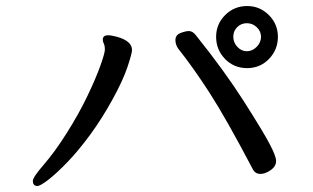

<svg xmlns="http://www.w3.org/2000/svg" viewBox="-20 -672 1040 637"><path d="M104 -55Q89 -55 89 -72Q89 -84 125.5 -126Q162 -168 202 -231.5Q242 -295 270 -353.5Q298 -412 313 -454Q328 -496 328 -508Q328 -520 324.5 -527Q321 -534 321 -540Q321 -555 338 -555Q349 -555 368 -550Q418 -536 418 -506Q418 -495 403 -450Q388 -405 353 -341.5Q318 -278 279.5 -225.5Q241 -173 205 -135.5Q169 -98 141.5 -76.5Q114 -55 104 -55ZM844 -95Q826 -95 818 -112Q729 -281 675 -364.5Q621 -448 571 -511Q562 -524 562 -539Q562 -556 579 -562.5Q596 -569 607 -569Q619 -569 630 -555Q726 -435 789 -336Q852 -237 874 -195.5Q896 -154 896 -138Q896 -120 878 -107.5Q860 -95 844 -95ZM846 -550Q846 -568 832 -581.5Q818 -595 799 -595Q780 -595 767 -582Q754 -569 754 -550Q754 -531 767.5 -516.5Q781 -502 799 -502Q817 -502 831.5 -516.5Q846 -531 846 -550ZM800 -446Q756 -446 726.5 -476.5Q697 -507 697 -550Q697 -592 727 -622Q757 -652 800 -652Q842 -652 872 -622Q902 -592 902 -550Q902 -507 872.5 -476.5Q843 -446 800 -446Z"/></svg>

Font: ToneOZ-Pinyin-WenKai-Medium
Style: Medium
Weight: 700
Designer: Fontworks Inc.
Foundry: ToneOZ
Version: Version 0.240331